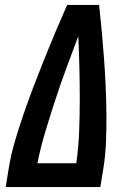

<svg xmlns="http://www.w3.org/2000/svg" viewBox="-20 -755 540 775"><path d="M3 0 15 -74Q24 -130 40.5 -186Q57 -242 76 -297Q95 -352 116 -407Q137 -462 159 -517Q181 -572 204 -626.5Q227 -681 251 -735H380Q386 -681 391 -626.5Q396 -572 400 -517Q404 -462 406.5 -407Q409 -352 409.5 -296.5Q410 -241 408 -185Q406 -129 397 -74L385 0ZM131 -96H288Q297 -161 299.5 -225.5Q302 -290 302 -354Q302 -418 300.5 -481.5Q299 -545 296 -609Q272 -545 248.5 -481.5Q225 -418 204 -354Q183 -290 163.5 -225.5Q144 -161 131 -96Z"/></svg>

Font: Iosevka Curly Oblique
Style: Bold
Weight: 700
Italic angle: -9°
Monospace: yes
Designer: Belleve Invis
Foundry: Belleve Invis
Version: Version 11.1.0; ttfautohint (v1.8.3)